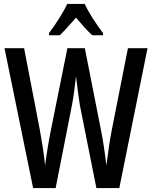

<svg xmlns="http://www.w3.org/2000/svg" viewBox="-20 -960 775 980"><path d="M733 -714 589 0H472L388 -421Q384 -444 379 -482Q374 -520 368 -571Q364 -537 359 -497.5Q354 -458 347 -422L264 0H149L3 -714H103L183 -299Q192 -249 199.5 -200Q207 -151 210 -115Q216 -161 224 -209.5Q232 -258 240 -297L324 -714H413L495 -298Q503 -259 510 -212.5Q517 -166 523 -115Q529 -163 536 -210.5Q543 -258 551 -299L633 -714ZM412 -940Q428 -906 454 -865.5Q480 -825 506 -791V-780H451Q431 -798 410.5 -821Q390 -844 368 -870Q345 -844 323.5 -820Q302 -796 285 -780H230V-791Q256 -825 282.5 -867Q309 -909 323 -940Z"/></svg>

Font: Noto Sans Lao Looped ExtraCondensed Medium
Style: Regular
Weight: 500
Width: 2
Designer: Mark Frömberg, Ben Mitchell
Foundry: The Fontpad Ltd
Version: Version 1.002; ttfautohint (v1.8.4.7-5d5b)